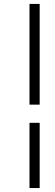

<svg xmlns="http://www.w3.org/2000/svg" viewBox="-20 -805 279 969"><path d="M128.9 144V-185.1H180.2V144ZM128.9 -276.9V-785.2H180.2V-276.9Z"/></svg>

Font: Dehuti Alt
Style: Italic
Weight: 400
Version: Version 1.2